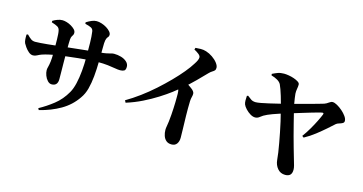

<svg xmlns="http://www.w3.org/2000/svg" viewBox="-86 -1190 3103 1642"><g transform="rotate(15 1465.0 -369.0)"><path d="M310 48Q373 14 435 -34.5Q497 -83 539 -157Q559 -192 571 -244Q583 -296 588.5 -357.5Q594 -419 594 -481Q594 -554 593 -608.5Q592 -663 586 -705Q583 -726 566.5 -735Q550 -744 512 -753L511 -766Q535 -781 557.5 -790.5Q580 -800 601 -800Q621 -800 645 -792.5Q669 -785 690 -772Q711 -759 724 -744Q737 -729 737 -715Q737 -702 730.5 -695.5Q724 -689 718 -676.5Q712 -664 710 -634Q709 -602 709 -574Q709 -546 709 -522Q709 -498 708 -476Q707 -402 701 -339.5Q695 -277 681.5 -226Q668 -175 640 -136Q587 -58 504 -10Q421 38 318 63ZM367 -178Q347 -178 330.5 -195.5Q314 -213 304.5 -238Q295 -263 295 -285Q295 -298 300 -315.5Q305 -333 309 -363.5Q313 -394 313 -443Q313 -474 313 -504Q313 -534 312.5 -560Q312 -586 310.5 -606.5Q309 -627 306 -639Q302 -660 285 -670Q268 -680 232 -691V-704Q251 -716 273.5 -724Q296 -732 316 -732Q332 -732 353 -726Q374 -720 394 -708.5Q414 -697 427.5 -683Q441 -669 441 -652Q441 -641 436.5 -633.5Q432 -626 427 -617.5Q422 -609 420 -590Q419 -576 418.5 -553.5Q418 -531 418 -507.5Q418 -484 418 -467Q418 -420 418.5 -379Q419 -338 419.5 -302Q420 -266 420 -238Q420 -208 406.5 -193Q393 -178 367 -178ZM149 -376Q128 -376 109 -392.5Q90 -409 76.5 -428.5Q63 -448 58 -458Q52 -471 50.5 -491Q49 -511 50 -534L62 -538Q85 -514 100.5 -503.5Q116 -493 138 -493Q154 -493 183.5 -495Q213 -497 247.5 -500.5Q282 -504 313 -507.5Q344 -511 363 -513Q395 -516 442 -521.5Q489 -527 539 -532Q589 -537 631 -541.5Q673 -546 694 -548Q728 -551 748.5 -555Q769 -559 781.5 -562.5Q794 -566 801.5 -567.5Q809 -569 816 -569Q849 -569 879.5 -560Q910 -551 930 -532.5Q950 -514 950 -489Q950 -461 936.5 -453.5Q923 -446 901 -446Q882 -446 855 -451Q828 -456 789.5 -460.5Q751 -465 697 -465Q663 -465 618 -461.5Q573 -458 526.5 -453Q480 -448 439 -443Q398 -438 371 -435Q324 -428 285 -419.5Q246 -411 220 -402Q201 -395 183.5 -385.5Q166 -376 149 -376Z M1009 -209Q1069 -244 1130 -289Q1191 -334 1248 -385Q1305 -436 1354.5 -486.5Q1404 -537 1442 -583Q1480 -629 1502 -665Q1529 -705 1529 -727Q1529 -742 1510 -756.5Q1491 -771 1470 -782L1475 -798Q1497 -800 1521.5 -800.5Q1546 -801 1571 -793Q1600 -784 1628.5 -764.5Q1657 -745 1675 -721.5Q1693 -698 1693 -679Q1693 -663 1685.5 -655Q1678 -647 1666 -640Q1654 -633 1640 -619Q1607 -585 1557.5 -535Q1508 -485 1447 -434Q1425 -415 1383.5 -383.5Q1342 -352 1285 -316Q1228 -280 1160.5 -246.5Q1093 -213 1019 -190ZM1490 53Q1461 53 1443 38Q1425 23 1416.5 -2Q1408 -27 1408 -54Q1408 -69 1411.5 -87.5Q1415 -106 1418 -130Q1422 -162 1424 -192.5Q1426 -223 1427.5 -250.5Q1429 -278 1429.5 -302.5Q1430 -327 1430 -346.5Q1430 -366 1430 -379Q1430 -405 1423 -423Q1416 -441 1403 -461L1457 -506Q1497 -478 1527.5 -456Q1558 -434 1558 -413Q1558 -399 1553.5 -383Q1549 -367 1548 -345Q1546 -280 1547.5 -214.5Q1549 -149 1550.5 -98.5Q1552 -48 1552 -23Q1552 10 1536.5 31.5Q1521 53 1490 53Z M2496 53Q2454 53 2428 22Q2402 -9 2398 -53Q2396 -80 2390.5 -117.5Q2385 -155 2377 -198.5Q2369 -242 2360 -288Q2351 -334 2340.5 -380Q2330 -426 2319 -467Q2312 -496 2303.5 -528Q2295 -560 2286 -590Q2277 -620 2268 -644.5Q2259 -669 2252 -684Q2242 -703 2219 -716.5Q2196 -730 2164 -739L2163 -752Q2187 -764 2210 -772.5Q2233 -781 2265 -781Q2282 -781 2306.5 -777Q2331 -773 2354 -765Q2377 -757 2393 -746.5Q2409 -736 2409 -723Q2409 -705 2405 -684Q2401 -663 2402 -641Q2403 -628 2406.5 -603.5Q2410 -579 2415 -551Q2420 -523 2427 -498Q2440 -445 2454 -390Q2468 -335 2481.5 -284Q2495 -233 2507.5 -190Q2520 -147 2528 -119Q2532 -104 2538 -84.5Q2544 -65 2549.5 -44.5Q2555 -24 2555 -8Q2555 23 2540.5 38Q2526 53 2496 53ZM2552 -307Q2580 -345 2604.5 -387Q2629 -429 2647.5 -466.5Q2666 -504 2676 -529Q2680 -539 2676 -542Q2672 -545 2662 -543Q2647 -540 2623 -533Q2599 -526 2569 -517.5Q2539 -509 2506 -498.5Q2473 -488 2439 -478Q2405 -468 2374 -459Q2345 -450 2314.5 -440Q2284 -430 2258 -420.5Q2232 -411 2217 -404Q2181 -388 2162 -371.5Q2143 -355 2121 -355Q2100 -355 2077 -369Q2054 -383 2035.5 -403Q2017 -423 2010 -440Q2005 -453 2004.5 -474Q2004 -495 2006 -515L2016 -519Q2035 -505 2049.5 -494Q2064 -483 2091 -482Q2107 -482 2137 -487.5Q2167 -493 2206 -502Q2245 -511 2285.5 -521Q2326 -531 2364 -540Q2397 -549 2442 -561Q2487 -573 2532 -585Q2577 -597 2613 -607.5Q2649 -618 2663 -622Q2682 -629 2698.5 -641.5Q2715 -654 2729 -654Q2746 -654 2770 -640.5Q2794 -627 2817 -607Q2840 -587 2855.5 -565Q2871 -543 2871 -524Q2871 -510 2858 -503Q2845 -496 2829 -491.5Q2813 -487 2803 -479Q2778 -456 2742 -424.5Q2706 -393 2662 -358.5Q2618 -324 2567 -296Z"/></g></svg>

Font: Noto Serif JP ExtraBold
Style: Regular
Weight: 800
Designer: Ryoko NISHIZUKA 西塚涼子 (kana & ideographs); Frank Grießhammer (Latin, Greek & Cyrillic); Wenlong ZHANG 张文龙 (bopomofo); San
Foundry: Adobe
Version: Version 2.003-H1;hotconv 1.1.1;makeotfexe 2.6.0